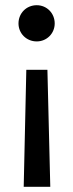

<svg xmlns="http://www.w3.org/2000/svg" viewBox="-20 -515 281 737"><path d="M162 -247H81L71 202H173ZM121 -495C81 -495 51 -464 51 -425C51 -387 81 -356 121 -356C160 -356 190 -387 190 -425C190 -464 160 -495 121 -495Z"/></svg>

Font: Fira Math
Style: Regular
Weight: 400
Designer: Xiangdong Zeng
Foundry: Xiangdong Zeng
Version: Version 0.3.4